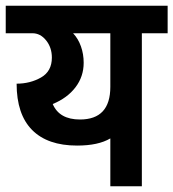

<svg xmlns="http://www.w3.org/2000/svg" viewBox="-30 -650 605 670"><path d="M555 -534H465V0H355V-167Q313 -142 239 -142Q136 -142 82 -196.5Q28 -251 28 -358Q75 -358 113 -379.5Q151 -401 151 -449Q151 -484 131 -509Q111 -534 83 -534H-10V-630H555ZM355 -347V-534H225Q243 -515 252.5 -488Q262 -461 262 -431Q262 -383 233.5 -345.5Q205 -308 154 -287Q177 -233 249 -233Q355 -233 355 -347Z"/></svg>

Font: Pragati Narrow
Style: Bold
Weight: 700
Designer: Hector Gatti, Marcela Romero, Pablo Cosgaya and Nicolas Silva
Foundry: Omnibus-Type
Version: Version 1.010; ttfautohint (v1.3)